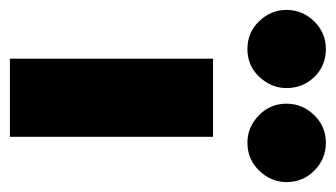

<svg xmlns="http://www.w3.org/2000/svg" viewBox="-223 -513 678 388"><g transform="rotate(90 116.0 -319.0)"><path d="M21 -480Q-12.5 -480 -35.2 -503.8Q-58 -527.5 -58 -559Q-58 -591 -35 -614.8Q-12 -638.5 21 -638.5Q55 -638.5 77.5 -615.2Q100 -592 100 -559Q100 -528.5 77.5 -504.2Q55 -480 21 -480ZM210.5 -480Q179 -480 155.2 -503Q131.5 -526 131.5 -559Q131.5 -590.5 154.2 -614.5Q177 -638.5 210.5 -638.5Q243.5 -638.5 266.8 -615.2Q290 -592 290 -559Q290 -528 267 -504Q244 -480 210.5 -480ZM198.5 0H40.5V-410.5H198.5Z"/></g></svg>

Font: Lucymar Sans ExtraBold
Style: Regular
Weight: 800
Foundry: The League of Moveable Type (original font) / Main changes by Cristiano Sobral with portions from Mirco Monsees
Version: Version 2.001;August 30, 2020;FontCreator 13.0.0.2681 64-bit